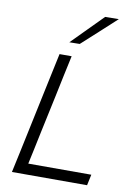

<svg xmlns="http://www.w3.org/2000/svg" viewBox="-103 -1035 776 1101"><g transform="rotate(10 285.0 -485.0)"><path d="M46 0Q59 -59.5 70.8 -115Q82.5 -170.5 96.5 -236.5L146.5 -473Q161 -540.5 172.8 -597Q184.5 -653.5 197.5 -713H268Q255 -653 243 -596.8Q231 -540.5 217 -472.5L169 -247.5Q158.5 -196 149 -151.8Q139.5 -107.5 130 -63.5H497L483.5 0ZM241 -789.5Q286.5 -835.5 330 -879.5Q373.5 -923.5 418 -968.5L497.5 -969.5Q447.5 -923.5 399 -879.2Q350.5 -835 301.5 -790.5Z"/></g></svg>

Font: Commissioner Light
Style: Italic
Weight: 300
Italic angle: -12°
Designer: Kostas Bartsokas
Foundry: Kostas Bartsokas
Version: Version 1.000; ttfautohint (v1.8.3)